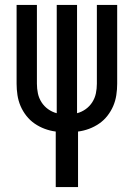

<svg xmlns="http://www.w3.org/2000/svg" viewBox="-20 -755 540 775"><path d="M205 0V-224Q182 -227 160.5 -235Q139 -243 120 -256Q101 -269 86.5 -287.5Q72 -306 63 -327Q54 -348 50.5 -371Q47 -394 47 -417V-735H129V-417Q129 -397 133 -378Q137 -359 147.5 -342.5Q158 -326 174 -314.5Q190 -303 209 -298V-735H291V-298Q310 -303 326 -314.5Q342 -326 352.5 -342.5Q363 -359 367 -378Q371 -397 371 -417V-735H453V-417Q453 -394 449.5 -371Q446 -348 437 -327Q428 -306 413.5 -287.5Q399 -269 380 -256Q361 -243 339.5 -235Q318 -227 295 -224V0Z"/></svg>

Font: Iosevka Custom Medium
Style: Regular
Weight: 500
Monospace: yes
Designer: Belleve Invis
Foundry: Belleve Invis
Version: Version 32.5.0; ttfautohint (v1.8.4)